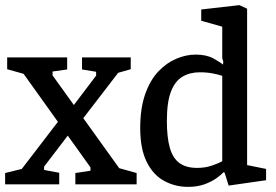

<svg xmlns="http://www.w3.org/2000/svg" viewBox="-28 -719 1076 749"><path d="M266 0V-44L325 -53V-66L64 -431L0 -449V-495H234V-448L177 -440V-425L437 -63L505 -44V0ZM-8 0V-44L57 -60L205 -253L244 -200L144 -69V-56L203 -45V0ZM290 -249 253 -300 347 -424V-439L292 -448V-495H482V-449L433 -435Z M705 10Q655 10 612 -13.5Q569 -37 544 -88Q519 -139 519 -219Q519 -297 538.5 -352Q558 -407 590 -440.5Q622 -474 660 -490Q698 -506 735 -506Q777 -506 803.5 -491.5Q830 -477 842 -467L843 -479L839 -492V-615L757 -638V-682L906 -699L936 -685V-75L1010 -60V-16L864 5L848 -46L844 -47Q835 -37 816 -23.5Q797 -10 769.5 0Q742 10 705 10ZM741 -64Q772 -64 798.5 -73Q825 -82 839 -90V-423Q826 -428 802.5 -432.5Q779 -437 751 -437Q713 -437 684 -420Q655 -403 639 -362Q623 -321 623 -247Q623 -183 634.5 -142.5Q646 -102 672 -83Q698 -64 741 -64Z"/></svg>

Font: Faustina Light Medium
Style: Regular
Weight: 500
Version: Version 1.200